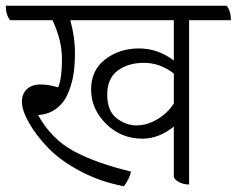

<svg xmlns="http://www.w3.org/2000/svg" viewBox="-45 -620 821 666"><path d="M756 -550H611V20Q590 20 574 10.5Q558 1 558 -8V-181Q506 -139 449 -139Q375 -139 323 -190.5Q271 -242 271 -309.5Q271 -377 320.5 -414.5Q370 -452 436.5 -452Q503 -452 558 -410V-550H199Q215 -490 215 -439Q215 -388 208.5 -354Q202 -320 188 -290Q174 -260 148 -241.5Q122 -223 87 -221Q133 -138 210.5 -96Q288 -54 409 -25Q407 -5 385 26Q304 11 234 -26Q164 -63 121.5 -107.5Q79 -152 55 -195Q31 -238 31 -266.5Q31 -295 48.5 -311Q66 -327 94.5 -327Q123 -327 157 -317Q170 -350 170 -415Q170 -480 137 -550H-10Q-25 -569 -25 -600H741Q756 -582 756 -550ZM558 -365Q510 -402 454.5 -402Q399 -402 363 -375Q327 -348 327 -291.5Q327 -235 359.5 -210Q392 -185 428 -185Q464 -185 499.5 -205.5Q535 -226 558 -261Z"/></svg>

Font: Karma Light
Style: Regular
Weight: 300
Designer: Joana Correia
Foundry: Indian Type Foundry
Version: Version 1.202;PS 1.0;hotconv 1.0.78;makeotf.lib2.5.61930; tt